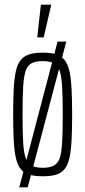

<svg xmlns="http://www.w3.org/2000/svg" viewBox="-20 -742 363 817"><path d="M62 55 225 -565H262L98 55ZM162 8Q128 8 105.5 1.5Q83 -5 69 -21.5Q55 -38 48 -68Q41 -98 38.5 -143.5Q36 -189 36 -254Q36 -319 38.5 -365Q41 -411 48 -441Q55 -471 69 -487.5Q83 -504 105.5 -511Q128 -518 162 -518Q196 -518 218 -511Q240 -504 254 -487.5Q268 -471 275 -441Q282 -411 284.5 -365Q287 -319 287 -254Q287 -189 284.5 -143.5Q282 -98 275 -68Q268 -38 254 -21.5Q240 -5 218 1.5Q196 8 162 8ZM162 -28Q191 -28 208.5 -37Q226 -46 234 -69Q242 -92 244.5 -137Q247 -182 247 -254Q247 -326 244.5 -371.5Q242 -417 234 -440.5Q226 -464 208.5 -473Q191 -482 162 -482Q133 -482 115.5 -473.5Q98 -465 89.5 -441Q81 -417 78.5 -371.5Q76 -326 76 -254Q76 -182 78.5 -137Q81 -92 89.5 -69Q98 -46 115.5 -37Q133 -28 162 -28ZM139 -583V-588L154 -722H197V-717L166 -583Z"/></svg>

Font: Saira UltraCondensed ExtraLight
Style: Regular
Weight: 250
Width: 1
Designer: Hector Gatti with collaboration of the Omnibus-Type team
Foundry: Omnibus-Type
Version: Version 1.101